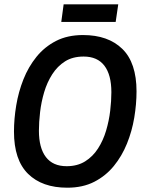

<svg xmlns="http://www.w3.org/2000/svg" viewBox="-20 -861 678 893"><path d="M293 12Q176 12 110.5 -52.5Q45 -117 45 -249Q45 -308 55.5 -371Q66 -434 89 -492Q112 -550 149.5 -596.5Q187 -643 240.5 -670.5Q294 -698 366 -698Q483 -698 549 -633.5Q615 -569 615 -436Q615 -377 604.5 -314Q594 -251 570.5 -193Q547 -135 509.5 -89Q472 -43 418.5 -15.5Q365 12 293 12ZM290 -88Q340 -88 376 -110.5Q412 -133 436 -170.5Q460 -208 473.5 -253.5Q487 -299 492.5 -345.5Q498 -392 498 -432Q498 -513 465.5 -555.5Q433 -598 369 -598Q318 -598 282.5 -575.5Q247 -553 223 -515.5Q199 -478 185.5 -432.5Q172 -387 166.5 -340Q161 -293 161 -253Q161 -173 193.5 -130.5Q226 -88 290 -88ZM265 -759 276 -841H530L518 -759Z"/></svg>

Font: Archivo Narrow SemiBold
Style: Italic
Weight: 600
Italic angle: -8°
Designer: Hector Gatti
Foundry: Omnibus-Type
Version: Version 3.002